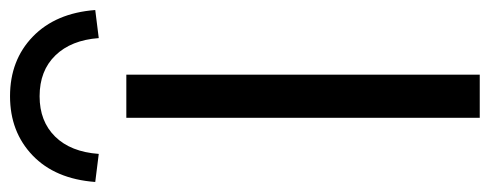

<svg xmlns="http://www.w3.org/2000/svg" viewBox="-350 -660 977 383"><g transform="rotate(-90 138.5 -468.5)"><path d="M95 0V-705H181V0ZM23 -760 -33 -767Q-27 -847 20 -892Q67 -937 138 -937Q210 -937 257 -891.5Q304 -846 310 -767L254 -760Q250 -815 219.5 -846.5Q189 -878 138 -878Q88 -878 57.5 -847Q27 -816 23 -760Z"/></g></svg>

Font: Nunito Sans 10pt
Style: Regular
Weight: 400
Designer: Vernon Adams
Foundry: Vernon Adams
Version: Version 3.101;gftools[0.9.27]